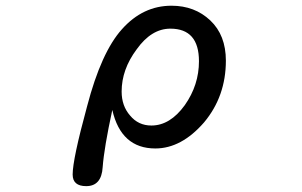

<svg xmlns="http://www.w3.org/2000/svg" viewBox="-20 -507 1040 662"><path d="M230.5 94.7Q230.5 42 280.3 -140.6Q329.1 -327.1 400.4 -406.2Q472.7 -487.3 571.3 -487.3Q651.4 -487.3 705.1 -436.5Q758.8 -385.7 758.8 -297.9Q758.8 -174.8 683.6 -85Q605.5 4.9 515.6 4.9Q397.5 4.9 367.2 -127.9Q338.9 2.9 334 69.3Q330.1 134.8 277.3 134.8Q230.5 134.8 230.5 94.7ZM617.2 -144.5Q666 -213.9 666 -295.9Q666 -408.2 567.4 -408.2Q502 -408.2 451.2 -336.9Q399.4 -267.6 399.4 -191.4Q399.4 -141.6 428.7 -108.4Q457 -74.2 502 -74.2Q566.4 -74.2 617.2 -144.5Z"/></svg>

Font: FakePearl
Style: Regular
Weight: 400
Version: Version 1.2